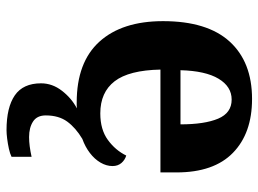

<svg xmlns="http://www.w3.org/2000/svg" viewBox="-126 -464 823 612"><g transform="rotate(90 286.0 -157.5)"><path d="M394.3 233.7Q321.6 233.7 283.3 207.2Q245.1 180.7 245.1 123.7Q245.1 87.6 268.9 57Q292.6 26.3 325 9.4Q320.7 10 315.9 10Q311 10 306.1 10Q178 10 112.4 -62.3Q46.9 -134.6 46.9 -265.2Q46.9 -405.7 111.8 -477.3Q176.8 -548.9 295 -548.9Q404.2 -548.9 466.6 -488Q529.1 -427.2 529.1 -308.2V-256.9H201.3Q203.3 -156.6 238.5 -110.9Q273.7 -65.2 341 -65.2Q392.4 -65.2 425.5 -89.3Q458.5 -113.4 475.3 -147.9Q489.3 -143.8 499.1 -132.5Q508.8 -121.1 508.8 -104.1Q508.8 -84.7 497.7 -65.7Q486.6 -46.8 467 -31.9Q447.5 -17 422.2 -7.9Q386.9 13.2 367.1 40.2Q347.4 67.2 347.4 108.7Q347.4 136.5 366.9 149.2Q386.4 161.8 416.4 161.8Q430.4 161.8 445.9 159.8Q461.4 157.8 479.4 153.8V217.7Q469.4 222.7 453.4 226.2Q437.3 229.7 421.3 231.7Q405.3 233.7 394.3 233.7ZM375.9 -320.8Q375.9 -397.3 357.8 -440.6Q339.6 -483.9 297 -483.9Q255.4 -483.9 230.4 -442.1Q205.4 -400.4 203.3 -320.8Z"/></g></svg>

Font: Noto Serif Gurmukhi
Style: Regular
Weight: 400
Designer: Vaibhav Singh and the Monotype Design Team
Foundry: Monotype Imaging Inc.
Version: Version 2.003